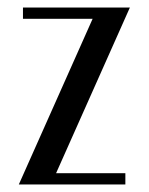

<svg xmlns="http://www.w3.org/2000/svg" viewBox="-20 -490 395 510"><path d="M313 -30V0H30L226 -440H41V-470H325L129 -30Z"/></svg>

Font: Trochut
Style: Regular
Weight: 400
Designer: Andreu Balius
Foundry: Andreu Balius
Version: Version 1.001